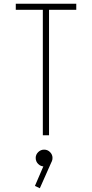

<svg xmlns="http://www.w3.org/2000/svg" viewBox="-20 -720 490 1022"><path d="M386 -700V-668H241V0H208V-668H64V-700ZM215 166Q196.5 166 183.2 152.8Q170 139.5 170 120.5Q170 103 183.2 89.8Q196.5 76.5 215 76.5Q233.5 76.5 246.5 89.8Q259.5 103 259.5 120.5Q259.5 139.5 246.5 152.8Q233.5 166 215 166ZM220 144 256 138 192 282 166 269.5Z"/></svg>

Font: League Mono Thin Condensed
Style: Regular
Weight: 100
Width: 1
Designer: Tyler Finck
Foundry: The League of Moveable Type / Tyler Finck
Version: Version 2.300;RELEASE